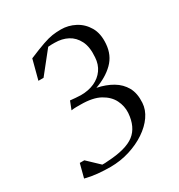

<svg xmlns="http://www.w3.org/2000/svg" viewBox="-153 -727 788 843"><g transform="rotate(-30 241.0 -306.0)"><path d="M164 10Q133 10 101 7Q69 4 38 -4L56 -73H79L138 -17Q146 -17 152 -17Q158 -17 165 -18Q261 -23 303 -55.5Q345 -88 350 -157Q352 -191 336.5 -222Q321 -253 285 -273Q249 -293 187 -293Q176 -293 164.5 -293Q153 -293 140 -291L156 -332Q166 -331 183 -329.5Q200 -328 209 -328Q248 -328 278 -341.5Q308 -355 326 -380.5Q344 -406 346 -441Q350 -492 334 -523.5Q318 -555 289.5 -570Q261 -585 224 -585Q217 -585 209 -585Q201 -585 191 -584L105 -476H79L105 -575Q155 -596 184 -606Q213 -616 233 -619Q253 -622 277 -622Q314 -622 347.5 -604.5Q381 -587 401 -553Q421 -519 417 -468Q413 -413 377 -377.5Q341 -342 284 -322Q328 -313 361 -293.5Q394 -274 411.5 -242.5Q429 -211 426 -164Q424 -130 402.5 -99Q381 -68 344.5 -43.5Q308 -19 261.5 -4.5Q215 10 164 10Z"/></g></svg>

Font: Ancizar Serif Light
Style: Italic
Weight: 300
Italic angle: -4°
Designer: Cesar Puertas, Viviana Monsalve, Julian Moncada, Julian Prieto, Jose Castro, Felipe Aragon, Mariel Hernandez, Sara Alarc
Version: Version 8.100